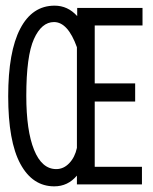

<svg xmlns="http://www.w3.org/2000/svg" viewBox="-20 -652 540 679"><path d="M9 -312Q9 -469 51.5 -550.5Q94 -632 173 -632Q220 -632 253 -595V-624H484V-562H315V-357H458V-293H315V-62H482V0H252V-31Q220 7 172 7Q95 7 52 -72.5Q9 -152 9 -312ZM252 -129V-485Q220 -574 171 -574Q127 -574 100 -514Q73 -454 73 -313Q73 -190 100.5 -122Q128 -54 179 -54Q205 -54 225 -75Q245 -96 252 -129Z"/></svg>

Font: Vazir Code
Style: Code
Weight: 400
Foundry: DejaVu fonts team - Redesigned by Saber Rastikerdar
Version: Version 1.1.2